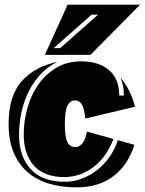

<svg xmlns="http://www.w3.org/2000/svg" viewBox="-20 -795 623 826"><path d="M513 -384Q513 -428 498 -461Q541 -412 561 -336L347 -285Q342 -330 331.5 -346.5Q321 -363 302 -363Q282 -363 270.5 -341Q259 -319 259 -260Q259 -203 270.5 -182.5Q282 -162 305 -162Q319 -162 333 -176.5Q347 -191 354 -229L468 -197Q438 -119 383 -77Q328 -35 259 -33Q171 -33 126.5 -82Q82 -131 82 -216Q82 -272 97.5 -328.5Q113 -385 144 -430Q175 -475 221.5 -503Q268 -531 330 -531Q405 -531 449 -493.5Q493 -456 493 -384ZM558 -172Q532 -87 469 -38Q406 11 309 11Q244 11 190.5 -5Q137 -21 98.5 -54.5Q60 -88 38.5 -139.5Q17 -191 17 -263Q17 -381 73 -445Q129 -509 228 -529Q187 -510 156 -477Q125 -444 104 -402.5Q83 -361 72.5 -313Q62 -265 62 -216Q62 -122 112 -67.5Q162 -13 259 -13Q296 -13 332 -26.5Q368 -40 398.5 -64Q429 -88 452 -121Q475 -154 487 -192ZM369 -559H173L271 -775H583ZM402 -732H374L211 -588H239Z"/></svg>

Font: J.M. Nexus Grotesque
Style: Regular
Weight: 900
Designer: deFharo
Foundry: deFharo
Version: Version 3.003